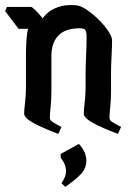

<svg xmlns="http://www.w3.org/2000/svg" viewBox="-37 -521 507 747"><path d="M190 0Q126 -24 91.5 -43.5Q57 -63 57 -79Q57 -93 60.5 -122.5Q64 -152 64 -180V-308Q64 -328 65.5 -358Q67 -388 72 -409H35L-17 -478L-10 -494H84Q88 -494 101.5 -480.5Q115 -467 129 -450Q148 -476 176.5 -488.5Q205 -501 232 -501H253Q273 -501 297.5 -485Q322 -469 345.5 -446Q369 -423 384 -400.5Q399 -378 399 -364Q399 -339 397 -302Q395 -265 395 -242V-169Q395 -133 392 -105.5Q389 -78 389 -64Q389 -54 396.5 -48.5Q404 -43 434 -27L422 0Q358 -24 323.5 -43.5Q289 -63 289 -79Q289 -93 292.5 -122.5Q296 -152 296 -180V-232Q296 -264 298 -305Q300 -346 300 -377Q300 -397 295 -404Q290 -411 273 -411Q217 -411 190 -382.5Q163 -354 163 -304V-169Q163 -133 160 -105.5Q157 -78 157 -64Q157 -54 164.5 -48.5Q172 -43 202 -27ZM270 39Q299 70 299 105Q299 131 281.5 152Q264 173 217 206L202 192Q220 166 220 146Q220 118 199 93V78Z"/></svg>

Font: Jaini
Style: Regular
Weight: 400
Designer: Maithili Shingre, Girish Dalvi (Devanagari), Taresh Vohra (Latin)
Foundry: Ek Type
Version: Version 2.000; ttfautohint (v1.8.4.7-5d5b)